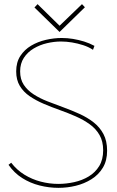

<svg xmlns="http://www.w3.org/2000/svg" viewBox="-20 -893 565 925"><path d="M389 -858 375 -873 267 -769 161 -873 146 -857 267 -739ZM428 -653 435 -672Q411 -685 385 -693Q359 -701 332 -705.5Q305 -710 277 -710Q240 -710 201 -701Q162 -692 130 -673Q98 -654 78 -623.5Q58 -593 58 -549Q58 -508 75.5 -479Q93 -450 123 -429.5Q153 -409 190.5 -393Q228 -377 267.5 -363Q307 -349 344.5 -332.5Q382 -316 412 -294.5Q442 -273 459.5 -242.5Q477 -212 477 -169Q477 -124 458 -93Q439 -62 407.5 -43Q376 -24 337.5 -15.5Q299 -7 261 -7Q218 -7 176 -18Q134 -29 97.5 -51.5Q61 -74 34 -109L21 -99Q48 -60 86.5 -35.5Q125 -11 170.5 0.5Q216 12 262 12Q304 12 345 2Q386 -8 420.5 -29.5Q455 -51 475.5 -85Q496 -119 496 -167Q496 -214 478.5 -247Q461 -280 431 -303.5Q401 -327 363.5 -344Q326 -361 286.5 -375.5Q247 -390 209.5 -404.5Q172 -419 142 -438.5Q112 -458 94.5 -484.5Q77 -511 77 -549Q77 -587 95 -614.5Q113 -642 142.5 -659.5Q172 -677 206.5 -685Q241 -693 274 -693Q300 -693 327 -688.5Q354 -684 380.5 -675.5Q407 -667 428 -653Z"/></svg>

Font: Advent Pro Thin
Style: Regular
Weight: 250
Version: Version 3.000